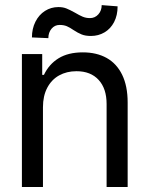

<svg xmlns="http://www.w3.org/2000/svg" viewBox="-20 -746 597 766"><path d="M151.4 0H67.4V-530.3H148.4V-447.3H155.3Q175.3 -489.7 213.6 -513.4Q252 -537.1 310.5 -537.1Q365.2 -537.1 405.3 -514.9Q445.3 -492.7 467.3 -447.8Q489.3 -402.8 489.3 -336.9V0H405.3V-331.1Q405.3 -392.6 373.5 -427.2Q341.8 -461.9 285.2 -461.9Q246.1 -461.9 215.8 -445.1Q185.5 -428.2 168.5 -395.8Q151.4 -363.3 151.4 -318.4ZM212.9 -717.8Q231 -717.8 244.6 -712.4Q258.3 -707 279.3 -695.3Q296.4 -685.1 309.8 -679.4Q323.2 -673.8 338.9 -673.8Q358.9 -673.8 372.3 -688.7Q385.7 -703.6 385.7 -725.6L449.2 -720.7Q449.2 -685.1 435.3 -658.2Q421.4 -631.3 397 -616.9Q372.6 -602.5 342.8 -602.5Q320.8 -602.5 305.7 -608.6Q290.5 -614.7 273.4 -626Q258.8 -636.2 246.6 -641.4Q234.4 -646.5 217.8 -646.5Q198.2 -646.5 185.5 -631.3Q172.9 -616.2 172.9 -593.8L107.4 -596.7Q107.4 -631.3 121.3 -659.2Q135.3 -687 159.4 -702.4Q183.6 -717.8 212.9 -717.8Z"/></svg>

Font: Pretendard
Style: Regular
Weight: 400
Designer: Base glyphs from Inter by Rasmus Andersson; Hangeul glyphs from Noto Sans CJK(Source Han Sans) by Jang Soo-young and Kan
Foundry: Kil Hyung-jin
Version: Version 1.309